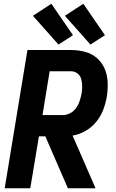

<svg xmlns="http://www.w3.org/2000/svg" viewBox="-20 -1001 616 1021"><path d="M5 0H141L187 -276H221L341 0H488L366 -280Q402 -286 435 -305Q468 -324 492 -353.5Q516 -383 529 -417.5Q542 -452 548 -487Q554 -525 552.5 -563Q551 -601 537 -634.5Q523 -668 495.5 -692Q468 -716 432 -725.5Q396 -735 358 -735H126ZM206 -389 244 -622H358Q377 -622 392 -610.5Q407 -599 412 -580.5Q417 -562 417 -542.5Q417 -523 414 -504Q410 -484 403.5 -464Q397 -444 384.5 -426.5Q372 -409 353 -399Q334 -389 314 -389ZM461 -764 538 -814 423 -981 325 -917ZM291 -764 368 -814 253 -981 155 -917Z"/></svg>

Font: Iosevka Sparkle Extrabold
Style: Italic
Weight: 800
Italic angle: -9°
Designer: Belleve Invis
Foundry: Belleve Invis
Version: Version 4.5.0; ttfautohint (v1.8.3)